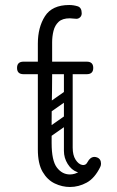

<svg xmlns="http://www.w3.org/2000/svg" viewBox="-20 -746 468 766"><path d="M259 0Q228 0 198.5 -14Q169 -28 150 -60.5Q131 -93 131 -150V-534Q131 -544 138.5 -552Q146 -560 160 -560Q172 -560 180 -551.5Q188 -543 188 -534Q188 -480 188 -444Q188 -408 187.5 -381.5Q187 -355 186.5 -328Q186 -301 186 -265Q186 -229 186 -175Q186 -105 207 -77.5Q228 -50 259 -50Q279 -50 297.5 -62Q316 -74 329 -99Q340 -120 357 -120Q361 -120 367 -118Q383 -112 383 -93Q383 -86 380 -80Q358 -35 326 -17.5Q294 0 259 0ZM74 -450Q48 -450 48 -475Q48 -500 74 -500H326Q352 -500 352 -475Q352 -450 326 -450ZM188 -492H131V-572Q131 -637 159.5 -681.5Q188 -726 256 -726Q273 -726 289.5 -721Q306 -716 306 -693Q306 -683 299.5 -677Q293 -671 285 -671Q279 -671 271 -672Q263 -673 259 -673Q229 -673 214 -659Q199 -645 193.5 -623Q188 -601 188 -577ZM253 -485Q270 -485 270 -468V-154Q270 -137 253 -137Q235 -137 235 -153V-467Q235 -485 253 -485ZM329 -99V-73Q309 -52 287 -60Q265 -68 250 -92Q235 -116 235 -144V-252H270V-157Q270 -127 281.5 -109Q293 -91 307.5 -88Q322 -85 329 -99ZM182 -299Q167 -288 158 -302Q154 -307 153.5 -314Q153 -321 161 -327L238 -381Q253 -391 263 -377Q267 -371 266.5 -364.5Q266 -358 259 -353ZM180 -200Q165 -189 156 -203Q152 -208 151.5 -215Q151 -222 159 -228L236 -282Q251 -292 261 -278Q265 -272 264.5 -265.5Q264 -259 257 -254Z"/></svg>

Font: Agu Display
Style: Regular
Weight: 400
Designer: Oluwaseun Badejo
Version: Version 1.103